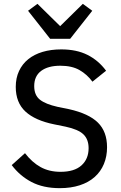

<svg xmlns="http://www.w3.org/2000/svg" viewBox="-20 -967 628 999"><path d="M291 12Q205 12 144 -20Q83 -52 41 -108L110 -170Q147 -122 191.5 -97.5Q236 -73 295 -73Q367 -73 404 -106.5Q441 -140 441 -196Q441 -242 414 -268Q387 -294 321 -308L262 -320Q163 -340 112.5 -386.5Q62 -433 62 -515Q62 -561 79 -597.5Q96 -634 127 -659Q158 -684 201.5 -697Q245 -710 299 -710Q378 -710 435 -681.5Q492 -653 532 -599L461 -542Q433 -580 393.5 -602.5Q354 -625 294 -625Q230 -625 194 -598Q158 -571 158 -519Q158 -472 187.5 -448.5Q217 -425 280 -411L339 -399Q442 -376 489.5 -329Q537 -282 537 -201Q537 -153 520.5 -113.5Q504 -74 472.5 -46Q441 -18 395 -3Q349 12 291 12ZM241 -765 126 -911 175 -947 293 -831 411 -947 460 -911 345 -765Z"/></svg>

Font: IBM Plex Sans Text
Style: Regular
Weight: 450
Designer: Mike Abbink, Paul van der Laan, Pieter van Rosmalen
Foundry: Bold Monday
Version: Version 3.005